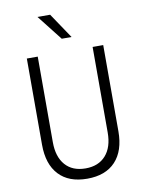

<svg xmlns="http://www.w3.org/2000/svg" viewBox="-110 -1123 920 1213"><g transform="rotate(-10 350.0 -516.5)"><path d="M105 -800H175V-251Q175 -157 221 -104.5Q267 -52 351 -52Q434 -52 480.5 -104.5Q527 -157 527 -251V-800H595V-247Q595 -122 531.5 -54Q468 14 350 14Q232 14 168.5 -54Q105 -122 105 -247ZM407 -885H344L217 -1047H298Z"/></g></svg>

Font: Martian Mono SemiExpanded ExtraLight
Style: Regular
Weight: 250
Monospace: yes
Version: Version 0.930